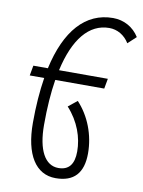

<svg xmlns="http://www.w3.org/2000/svg" viewBox="-103 -812 834 1118"><g transform="rotate(10 314.0 -253.5)"><path d="M304.7 234.4C412.6 234.4 466.3 176.3 466.3 59.6C466.3 -49.3 425.3 -155.3 354.5 -231L302.2 -189C372.1 -112.3 402.3 -22 402.3 59.6C402.3 135.3 372.1 173.3 310.5 173.3C231 173.3 185.1 88.4 185.1 -60.1C185.1 -160.6 191.4 -250.5 204.1 -328.6H493.7L504.4 -388.2H215.8C257.8 -577.6 342.8 -681.2 461.9 -681.2C509.8 -681.2 552.7 -656.2 580.1 -611.8L628.4 -656.7C594.7 -710.9 538.1 -742.2 473.6 -742.2C311 -742.2 200.2 -616.7 149.9 -388.2H64L53.2 -328.6H138.7C126 -249.5 119.1 -159.7 119.1 -60.1C119.1 127 186.5 234.4 304.7 234.4Z"/></g></svg>

Font: Cascadia Mono NF Light
Style: Italic
Weight: 300
Italic angle: -10°
Monospace: yes
Designer: Aaron Bell
Foundry: Saja Typeworks
Version: Version 2404.023